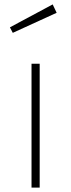

<svg xmlns="http://www.w3.org/2000/svg" viewBox="-20 -851 322 871"><path d="M219 -831 25 -727 38 -702 237 -793ZM160 -562H123V0H160Z"/></svg>

Font: Glow Sans SC Normal ExtraLight
Style: Regular
Weight: 200
Designer: Ryoko NISHIZUKA (kana, bopomofo & ideographs); Paul D. Hunt (Latin, Greek & Cyrillic); Sandoll Communications, Soo-young
Version: Version 0.93